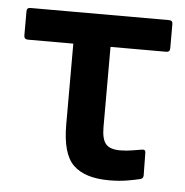

<svg xmlns="http://www.w3.org/2000/svg" viewBox="-43 -534 566 586"><g transform="rotate(5 240.5 -240.5)"><path d="M312 11Q238 11 202.5 -23Q167 -57 167 -147V-395H28Q16 -395 16 -407V-481Q16 -492 27 -492H452Q463 -492 463 -481V-407Q463 -395 452 -395H281V-149Q281 -113 293.5 -98Q306 -83 337 -83Q356 -83 373.5 -86Q391 -89 404 -91Q415 -93 415 -82L416 -13Q416 -3 406 -1Q390 3 366 7Q342 11 312 11Z"/></g></svg>

Font: Sofia Sans Semi Condensed
Style: Bold
Weight: 700
Designer: Botio Nikoltchev, Ani Petrova
Foundry: lettersoup
Version: Version 4.100; ttfautohint (v1.8.4.7-5d5b)